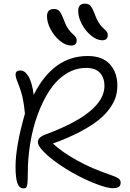

<svg xmlns="http://www.w3.org/2000/svg" viewBox="-20 -1016 710 1049"><path d="M539.1 -795.9Q508.8 -795.9 477.5 -821.8Q446.3 -847.7 426.8 -885Q407.2 -922.4 407.2 -956.1Q407.2 -996.1 443.8 -996.1Q463.4 -996.1 473.6 -985.4Q483.9 -974.6 498 -938Q505.9 -915 516.4 -897.5Q526.9 -879.9 535.6 -870.8Q544.4 -861.8 552.2 -854.7Q560.1 -847.7 564.5 -840.8Q568.8 -834 568.8 -825.2Q568.8 -795.9 539.1 -795.9ZM369.1 -767.1Q338.9 -767.1 307.6 -792.7Q276.4 -818.4 256.6 -855.7Q236.8 -893.1 236.8 -926.8Q236.8 -966.8 273.9 -966.8Q293.5 -966.8 303.7 -956.1Q314 -945.3 328.1 -909.2Q337.9 -880.9 351.3 -860.8Q364.7 -840.8 374.8 -832.8Q384.8 -824.7 391.8 -815.7Q398.9 -806.6 398.9 -795.9Q398.9 -767.1 369.1 -767.1ZM108.9 13.2Q84.5 13.2 74.7 -16.1Q64.9 -45.4 64.9 -106Q64.9 -215.8 116.2 -395Q111.8 -443.8 104 -480.5Q96.2 -517.1 75.2 -569.8Q62 -602.1 65.9 -616.5Q69.8 -630.9 91.8 -630.9Q116.2 -630.9 135.7 -598.4Q155.3 -565.9 164.1 -498Q271 -710 459 -710Q539.6 -710 580.3 -665Q621.1 -620.1 621.1 -547.9Q621.1 -516.1 612.5 -487.3Q604 -458.5 580.3 -424.8Q556.6 -391.1 518.3 -360.1Q480 -329.1 416.7 -295.7Q353.5 -262.2 269 -231.9Q316.9 -186.5 400.1 -140.1Q483.4 -93.8 585 -60.1Q616.7 -49.3 627.9 -40.3Q639.2 -31.2 639.2 -19Q639.2 -2.4 629.2 4.9Q619.1 12.2 595.2 12.2Q567.9 12.2 513.2 -8.1Q458.5 -28.3 399.7 -59.3Q340.8 -90.3 284.7 -131.1Q228.5 -171.9 200.2 -208Q163.6 -256.8 227.1 -280.8Q550.8 -399.9 550.8 -546.9Q550.8 -590.3 526.4 -617.7Q502 -645 450.2 -645Q391.1 -645 339.4 -611.6Q287.6 -578.1 250.2 -521Q212.9 -463.9 185.8 -389.9Q158.7 -315.9 145.3 -233.4Q131.8 -150.9 131.8 -67.9Q131.8 -30.3 129.9 -13.7Q127.9 2.9 123.5 8.1Q119.1 13.2 108.9 13.2Z"/></svg>

Font: Shantell Sans Normal
Style: Regular
Weight: 300
Designer: Stephen Nixon, Anya Danilova, Shantell Martin
Foundry: Arrow Type
Version: Version 1.006;[559af2be0]